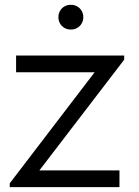

<svg xmlns="http://www.w3.org/2000/svg" viewBox="-20 -768 570 788"><path d="M20 0V-15.7L368.3 -471.3H46V-540H489.7V-523L141.7 -68.7H470.3V0ZM270.8 -646.7Q256.3 -646.7 244.7 -653.3Q233 -660 226.3 -671.7Q219.7 -683.3 219.7 -697.3Q219.7 -711.7 226.3 -723.3Q233 -735 244.7 -741.7Q256.3 -748.3 270.8 -748.3Q285 -748.3 296.8 -741.7Q308.5 -735 315.2 -723.3Q322 -711.7 322 -697.3Q322 -683.3 315.2 -671.7Q308.5 -660 296.8 -653.3Q285 -646.7 270.8 -646.7Z"/></svg>

Font: Hauora
Style: Regular
Weight: 400
Designer: Wayne Shih
Foundry: WCYS
Version: Version 1.001